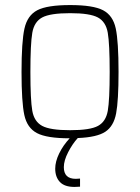

<svg xmlns="http://www.w3.org/2000/svg" viewBox="-20 -538 553 758"><path d="M287 7Q266 30 249 63Q232 96 232 122Q232 168 279 168L296 167V199Q287 200 274 200Q235 200 216.5 180.5Q198 161 198 128Q198 100 213.5 68Q229 36 255 8Q165 8 126 -12.5Q87 -33 76 -84Q65 -135 65 -254Q65 -373 76.5 -425Q88 -477 127 -497.5Q166 -518 257 -518Q348 -518 387 -497.5Q426 -477 437 -425.5Q448 -374 448 -254Q448 -141 438.5 -90.5Q429 -40 396 -18Q363 4 287 7ZM257 -24Q336 -24 367 -41Q398 -58 405.5 -100.5Q413 -143 413 -254Q413 -365 405.5 -408.5Q398 -452 366.5 -469Q335 -486 257 -486Q178 -486 146.5 -469Q115 -452 107.5 -408.5Q100 -365 100 -254Q100 -143 107.5 -100.5Q115 -58 146.5 -41Q178 -24 257 -24Z"/></svg>

Font: Saira Semi Condensed Thin
Style: Regular
Weight: 100
Width: 4
Designer: Hector Gatti with collaboration of the Omnibus-Type team
Foundry: Omnibus-Type
Version: Version 1.001; ttfautohint (v1.8)